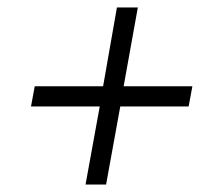

<svg xmlns="http://www.w3.org/2000/svg" viewBox="-20 -513 601 514"><path d="M209 -19 247 -228H63L73 -282H256L293 -493H349L311 -282H495L485 -228H302L264 -19Z"/></svg>

Font: Archivo SemiCondensed ExtraLight
Style: Italic
Weight: 250
Width: 4
Italic angle: -10°
Designer: Hector Gatti
Foundry: Omnibus-Type
Version: Version 2.001